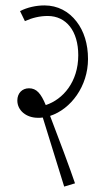

<svg xmlns="http://www.w3.org/2000/svg" viewBox="-20 -647 395 709"><path d="M217 42 257 30C242 -15 193 -147 165 -219C242 -244 305 -329 305 -429C305 -485 290 -532 263 -567C234 -605 193 -627 144 -627C114 -627 81 -620 54 -606L72 -569C98 -581 127 -588 156 -588C225 -588 269 -532 269 -443C269 -345 213 -280 149 -259C131 -302 115 -321 87 -321C62 -321 44 -303 44 -276C44 -239 77 -212 120 -212C126 -212 132 -212 138 -213Z"/></svg>

Font: Noto Serif Devanagari ExtraCondensed ExtraLight
Style: Regular
Weight: 200
Width: 2
Designer: Universal Thirst, Indian Type Foundry and the Monotype Design Team
Foundry: Monotype Imaging Inc.
Version: Version 2.004